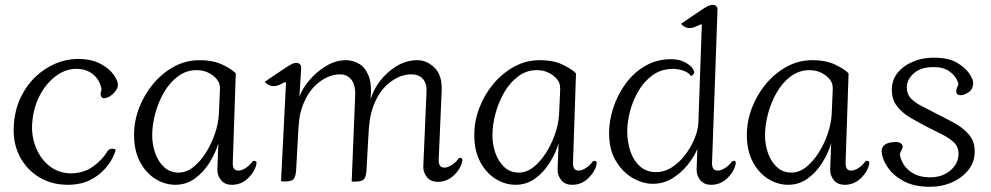

<svg xmlns="http://www.w3.org/2000/svg" viewBox="-20 -732 3984 772"><path d="M267 -35Q317 -36 353.5 -62Q390 -88 411 -122Q421 -140 445 -131Q444 -120 432.5 -97Q421 -74 398.5 -49.5Q376 -25 341 -7.5Q306 10 258 11Q190 12 139 -18.5Q88 -49 60.5 -101Q33 -153 35 -216Q37 -282 60.5 -334Q84 -386 121.5 -422Q159 -458 203.5 -476.5Q248 -495 291 -495Q348 -495 384 -475.5Q420 -456 437 -431.5Q454 -407 454 -392Q454 -379 444.5 -366Q435 -353 422 -345Q409 -337 398.5 -337Q388 -337 385 -350Q384 -356 386 -363Q388 -370 388 -374Q381 -411 355 -432.5Q329 -454 292 -455Q246 -457 205 -426.5Q164 -396 138 -344.5Q112 -293 109 -229Q107 -180 126 -135Q145 -90 181.5 -62.5Q218 -35 267 -35Z M685 11Q643 11 605 -12.5Q567 -36 543 -81Q519 -126 519 -189Q519 -245 539.5 -298.5Q560 -352 596 -395Q632 -438 679.5 -464Q727 -490 782 -490Q838 -490 875.5 -471.5Q913 -453 928 -437L916 -79Q915 -67 919.5 -56.5Q924 -46 940 -46Q950 -46 965.5 -55Q981 -64 993 -80Q998 -87 1005.5 -85Q1013 -83 1011 -73Q1005 -42 977.5 -15.5Q950 11 913 11Q883 11 868 -8.5Q853 -28 854 -52L858 -156Q847 -118 823 -79Q799 -40 764 -14.5Q729 11 685 11ZM592 -188Q592 -151 604 -116.5Q616 -82 640 -60Q664 -38 698 -38Q729 -38 757 -60Q785 -82 807.5 -117.5Q830 -153 844 -194Q858 -235 860 -273L864 -362Q865 -378 863.5 -388Q862 -398 857 -406Q846 -424 823 -437Q800 -450 771 -450Q729 -450 695.5 -425Q662 -400 639 -360Q616 -320 604 -274.5Q592 -229 592 -188Z M1394 -2 1408 -345Q1410 -390 1393 -411.5Q1376 -433 1347 -433Q1304 -433 1262.5 -401Q1221 -369 1198 -310Q1187 -281 1183.5 -253Q1180 -225 1178 -182L1171 -54Q1170 -20 1158.5 -10Q1147 0 1110 -3L1130 -400Q1126 -404 1112 -395Q1072 -373 1044 -403Q1061 -414 1085 -430.5Q1109 -447 1130.5 -461Q1152 -475 1159 -477Q1173 -482 1182.5 -476.5Q1192 -471 1191 -458L1184 -343Q1195 -375 1223.5 -409Q1252 -443 1291 -466.5Q1330 -490 1372 -490Q1397 -490 1422 -476.5Q1447 -463 1461.5 -429Q1476 -395 1470 -332Q1480 -369 1507 -405Q1534 -441 1573.5 -465.5Q1613 -490 1658 -490Q1696 -490 1727 -460Q1758 -430 1756 -369L1744 -91Q1743 -79 1747.5 -68.5Q1752 -58 1768 -58Q1778 -58 1794 -67Q1810 -76 1822 -92Q1827 -99 1834 -97Q1841 -95 1839 -85Q1833 -54 1805.5 -27.5Q1778 -1 1741 -1Q1711 -1 1696 -20.5Q1681 -40 1682 -64L1695 -363Q1697 -395 1681 -414Q1665 -433 1633 -433Q1590 -433 1548 -401Q1506 -369 1483 -310Q1472 -281 1467.5 -253Q1463 -225 1461 -182L1454 -54Q1453 -20 1442 -10Q1431 0 1394 -2Z M2053 11Q2011 11 1973 -12.5Q1935 -36 1911 -81Q1887 -126 1887 -189Q1887 -245 1907.5 -298.5Q1928 -352 1964 -395Q2000 -438 2047.5 -464Q2095 -490 2150 -490Q2206 -490 2243.5 -471.5Q2281 -453 2296 -437L2284 -79Q2283 -67 2287.5 -56.5Q2292 -46 2308 -46Q2318 -46 2333.5 -55Q2349 -64 2361 -80Q2366 -87 2373.5 -85Q2381 -83 2379 -73Q2373 -42 2345.5 -15.5Q2318 11 2281 11Q2251 11 2236 -8.5Q2221 -28 2222 -52L2226 -156Q2215 -118 2191 -79Q2167 -40 2132 -14.5Q2097 11 2053 11ZM1960 -188Q1960 -151 1972 -116.5Q1984 -82 2008 -60Q2032 -38 2066 -38Q2097 -38 2125 -60Q2153 -82 2175.5 -117.5Q2198 -153 2212 -194Q2226 -235 2228 -273L2232 -362Q2233 -378 2231.5 -388Q2230 -398 2225 -406Q2214 -424 2191 -437Q2168 -450 2139 -450Q2097 -450 2063.5 -425Q2030 -400 2007 -360Q1984 -320 1972 -274.5Q1960 -229 1960 -188Z M2604 7Q2565 7 2524.5 -16Q2484 -39 2456.5 -84.5Q2429 -130 2429 -197Q2429 -248 2446.5 -300.5Q2464 -353 2497 -397.5Q2530 -442 2577 -468.5Q2624 -495 2683 -494Q2713 -493 2732.5 -482.5Q2752 -472 2761 -462Q2769 -453 2771 -443.5Q2773 -434 2759 -426Q2748 -441 2727.5 -448Q2707 -455 2687 -455Q2638 -455 2603 -429Q2568 -403 2545.5 -363.5Q2523 -324 2512.5 -281.5Q2502 -239 2502 -206Q2502 -160 2515 -122.5Q2528 -85 2554 -62.5Q2580 -40 2617 -40Q2652 -40 2682 -59.5Q2712 -79 2735.5 -110Q2759 -141 2773 -175.5Q2787 -210 2788 -239L2802 -633Q2801 -634 2797.5 -633.5Q2794 -633 2784 -628Q2744 -607 2718 -636Q2734 -647 2758 -663.5Q2782 -680 2803.5 -694Q2825 -708 2832 -710Q2846 -715 2856 -710Q2866 -705 2865 -692L2843 -79Q2842 -67 2846.5 -56.5Q2851 -46 2867 -46Q2877 -46 2893 -55Q2909 -64 2921 -80Q2926 -87 2933 -85Q2940 -83 2938 -73Q2932 -42 2904.5 -15.5Q2877 11 2840 11Q2810 11 2795 -8.5Q2780 -28 2781 -52L2784 -133Q2770 -100 2744 -68Q2718 -36 2683 -14.5Q2648 7 2604 7Z M3149 11Q3107 11 3069 -12.5Q3031 -36 3007 -81Q2983 -126 2983 -189Q2983 -245 3003.5 -298.5Q3024 -352 3060 -395Q3096 -438 3143.5 -464Q3191 -490 3246 -490Q3302 -490 3339.5 -471.5Q3377 -453 3392 -437L3380 -79Q3379 -67 3383.5 -56.5Q3388 -46 3404 -46Q3414 -46 3429.5 -55Q3445 -64 3457 -80Q3462 -87 3469.5 -85Q3477 -83 3475 -73Q3469 -42 3441.5 -15.5Q3414 11 3377 11Q3347 11 3332 -8.5Q3317 -28 3318 -52L3322 -156Q3311 -118 3287 -79Q3263 -40 3228 -14.5Q3193 11 3149 11ZM3056 -188Q3056 -151 3068 -116.5Q3080 -82 3104 -60Q3128 -38 3162 -38Q3193 -38 3221 -60Q3249 -82 3271.5 -117.5Q3294 -153 3308 -194Q3322 -235 3324 -273L3328 -362Q3329 -378 3327.5 -388Q3326 -398 3321 -406Q3310 -424 3287 -437Q3264 -450 3235 -450Q3193 -450 3159.5 -425Q3126 -400 3103 -360Q3080 -320 3068 -274.5Q3056 -229 3056 -188Z M3626 -381Q3626 -354 3642.5 -336.5Q3659 -319 3687 -305Q3715 -291 3747 -274Q3781 -257 3817 -237.5Q3853 -218 3877 -189.5Q3901 -161 3899 -117Q3898 -78 3872 -46.5Q3846 -15 3804.5 2.5Q3763 20 3713 19Q3652 18 3611 -5Q3570 -28 3548.5 -60.5Q3527 -93 3525 -121Q3523 -154 3566 -160Q3598 -165 3607 -150Q3612 -143 3607.5 -134Q3603 -125 3598 -114Q3600 -93 3613 -71.5Q3626 -50 3651.5 -35Q3677 -20 3715 -19Q3767 -18 3800 -45.5Q3833 -73 3834 -111Q3835 -141 3815.5 -159.5Q3796 -178 3766 -192.5Q3736 -207 3705 -223Q3675 -239 3642.5 -257.5Q3610 -276 3587.5 -304Q3565 -332 3566 -375Q3567 -413 3591 -441.5Q3615 -470 3656 -486Q3697 -502 3747 -500Q3797 -498 3828.5 -479.5Q3860 -461 3876 -438Q3892 -415 3893 -400Q3894 -392 3889.5 -378.5Q3885 -365 3862 -354Q3849 -348 3838 -349.5Q3827 -351 3825 -361Q3824 -368 3826.5 -375.5Q3829 -383 3833 -390Q3835 -397 3826 -414Q3817 -431 3796 -446Q3775 -461 3740 -462Q3687 -464 3657 -439.5Q3627 -415 3626 -381Z"/></svg>

Font: Diphylleia
Style: Regular
Weight: 400
Designer: Minha Hyung
Foundry: JAMO
Version: Version 1.000; ttfautohint (v1.8.4.7-5d5b);gftools[0.9.28]